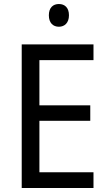

<svg xmlns="http://www.w3.org/2000/svg" viewBox="-20 -935 540 955"><path d="M273 -915C244 -915 223 -897 223 -859C223 -821 244 -802 273 -802C301 -802 323 -821 323 -859C323 -897 302 -915 273 -915ZM445 0V-78H176V-334H429V-411H176V-636H445V-714H88V0Z"/></svg>

Font: Noto Sans Malayalam SemiCondensed
Style: Regular
Weight: 400
Width: 4
Designer: Jelle Bosma - Monotype Design Team
Foundry: Monotype Imaging Inc.
Version: Version 2.104